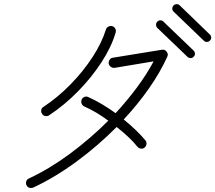

<svg xmlns="http://www.w3.org/2000/svg" viewBox="-20 -897 1060 945"><path d="M144 26Q134 30 124.5 27Q115 24 110 14Q106 5 109.5 -5Q113 -15 123 -19Q224 -66 324.5 -140.5Q425 -215 513 -303Q454 -347 395 -373Q385 -378 381.5 -387.5Q378 -397 382 -407Q386 -416 395.5 -420Q405 -424 415 -419Q449 -404 483 -383.5Q517 -363 549 -340Q606 -402 654 -466.5Q702 -531 736 -595L544 -563Q534 -562 525.5 -568Q517 -574 515 -584Q514 -595 520 -603.5Q526 -612 536 -613L776 -652Q791 -655 800 -643Q810 -630 803 -617Q768 -540 713 -461.5Q658 -383 589 -309Q622 -282 649 -256Q676 -230 695 -207Q702 -199 701 -188.5Q700 -178 692 -171Q684 -164 673.5 -165.5Q663 -167 656 -175Q639 -197 612.5 -222Q586 -247 554 -272Q463 -180 357 -102Q251 -24 144 26ZM221 -329Q213 -324 202.5 -326Q192 -328 187 -337Q181 -345 183 -355.5Q185 -366 194 -371Q265 -418 327.5 -482Q390 -546 435.5 -616Q481 -686 501 -751Q504 -761 513.5 -766Q523 -771 533 -768Q543 -765 547.5 -756Q552 -747 549 -736Q528 -665 479.5 -590.5Q431 -516 364.5 -448Q298 -380 221 -329ZM903 -617 754 -760Q748 -766 748 -775Q748 -784 754 -790Q760 -797 769 -797Q778 -797 784 -791L933 -648Q939 -642 939.5 -633Q940 -624 933 -618Q927 -611 918.5 -611Q910 -611 903 -617ZM983 -697 834 -840Q828 -846 828 -854.5Q828 -863 834 -870Q840 -876 849 -876.5Q858 -877 864 -871L1013 -727Q1019 -721 1019.5 -712.5Q1020 -704 1013 -697Q1007 -691 998.5 -690.5Q990 -690 983 -697Z"/></svg>

Font: Zen Kurenaido
Style: Regular
Weight: 400
Designer: Yoshimichi Ohira
Foundry: Positype
Version: Version 1.001